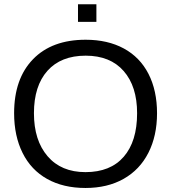

<svg xmlns="http://www.w3.org/2000/svg" viewBox="-20 -888 818 917"><path d="M730 -347.2C730 -419.4 716.4 -482.1 689.2 -535.2C662 -588.2 622.7 -628.7 571.3 -656.5C519.9 -684.3 459.1 -698.2 389.2 -698.2C281.7 -698.2 197.9 -667.2 137.7 -605.2C77.5 -543.2 47.4 -457.2 47.4 -347.2C47.4 -274.9 60.9 -211.7 87.9 -157.5C114.9 -103.3 154.1 -61.8 205.3 -33.2C256.6 -4.6 317.5 9.8 388.2 9.8C458.2 9.8 518.9 -4.7 570.3 -33.7C621.7 -62.7 661.2 -104.2 688.7 -158.2C716.2 -212.2 730 -275.2 730 -347.2ZM634.8 -347.2C634.8 -257.6 613.5 -188.4 571 -139.4C528.6 -90.4 467.6 -65.9 388.2 -65.9C311 -65.9 250.7 -91.2 207.3 -141.8C163.8 -192.5 142.1 -260.9 142.1 -347.2C142.1 -434.1 163.6 -501.6 206.5 -549.8C249.5 -598 310.4 -622.1 389.2 -622.1C467.3 -622.1 527.8 -597.7 570.6 -548.8C613.4 -500 634.8 -432.8 634.8 -347.2ZM352.5 -783.7H440.4V-867.7H352.5Z"/></svg>

Font: Arimo
Style: Regular
Weight: 400
Designer: Steve Matteson
Foundry: Monotype Imaging Inc.
Version: Version 1.32